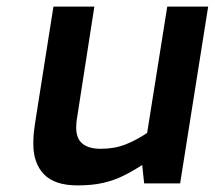

<svg xmlns="http://www.w3.org/2000/svg" viewBox="-20 -556 651 582"><path d="M215 6Q146 6 113.5 -27.5Q81 -61 81 -120Q81 -139 82.5 -153.5Q84 -168 86 -181L142 -536H266L213 -195Q212 -189 211.5 -183Q211 -177 211 -169Q211 -136 230 -120.5Q249 -105 285 -105Q327 -105 360 -118Q393 -131 426 -153L487 -536H611L526 0H417L411 -56Q382 -37 353.5 -23Q325 -9 292 -1.5Q259 6 215 6Z"/></svg>

Font: Exo Thin SemiBold
Style: Italic
Weight: 600
Italic angle: -9°
Version: Version 2.000